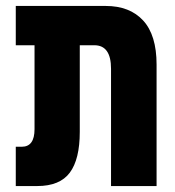

<svg xmlns="http://www.w3.org/2000/svg" viewBox="-20 -625 589 645"><path d="M33 -473H96V-191Q96 -132 53 -132H33V0H105Q181 0 214.5 -45Q248 -90 248 -182V-473H297Q353 -473 353 -394V0H506V-408Q506 -507 461 -556Q416 -605 335 -605H33Z"/></svg>

Font: Noto Sans Hebrew ExtraCondensed Extra
Style: Regular
Weight: 800
Width: 3
Designer: Monotype Design Team
Foundry: Monotype Imaging Inc.
Version: Version 1.902